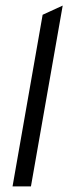

<svg xmlns="http://www.w3.org/2000/svg" viewBox="-20 -670 260 689"><path d="M133 -617 205 -650 91 -1H25Z"/></svg>

Font: Marvel
Style: Bold Italic
Weight: 700
Italic angle: -12°
Designer: Carolina Trebol
Foundry: Carolina Trebol
Version: Version 1.001